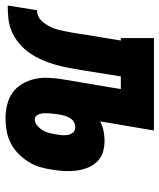

<svg xmlns="http://www.w3.org/2000/svg" viewBox="-17 -609 578 696"><g transform="rotate(90 272.0 -261.0)"><path d="M353 8Q328 8 303.5 2Q279 -4 260 -17.5Q241 -31 228.5 -52Q216 -73 210.5 -96.5Q205 -120 206 -145.5Q207 -171 211 -196L247 -410H201L178 -266Q174 -242 169.5 -218.5Q165 -195 158 -171Q151 -147 141 -124Q131 -101 116.5 -80Q102 -59 82 -42Q62 -25 39 -15Q16 -5 -8 -2.5Q-32 0 -56 0L-39 -106Q-29 -106 -19 -110Q-9 -114 -1.5 -121.5Q6 -129 12 -138.5Q18 -148 22.5 -157.5Q27 -167 30 -177Q33 -187 35 -197Q37 -207 39 -217Q41 -227 43 -237Q45 -248 46.5 -260Q48 -272 50 -283L71 -410H62V-530H397L364 -335Q381 -344 399 -347.5Q417 -351 435 -351Q457 -351 477 -344.5Q497 -338 511 -323Q525 -308 532.5 -288.5Q540 -269 542.5 -248Q545 -227 544 -205Q543 -183 539 -161Q536 -139 529.5 -117Q523 -95 510.5 -75Q498 -55 480.5 -38Q463 -21 442 -10.5Q421 0 398 4Q375 8 353 8ZM357 -98Q369 -98 379.5 -107Q390 -116 396.5 -127Q403 -138 406 -150Q409 -162 411 -174Q413 -185 414 -196.5Q415 -208 413 -218.5Q411 -229 404 -237Q397 -245 385 -245Q377 -245 368.5 -241Q360 -237 354.5 -229.5Q349 -222 346 -213.5Q343 -205 341 -196L338 -179Q337 -171 336 -163Q335 -155 334.5 -147Q334 -139 334.5 -131.5Q335 -124 337 -116.5Q339 -109 344 -103.5Q349 -98 357 -98Z"/></g></svg>

Font: Iosevka Slab Heavy Extended
Style: Italic
Weight: 900
Width: 7
Italic angle: -9°
Monospace: yes
Designer: Belleve Invis
Foundry: Belleve Invis
Version: Version 11.1.0; ttfautohint (v1.8.3)